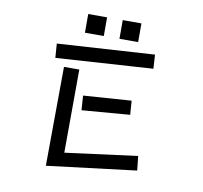

<svg xmlns="http://www.w3.org/2000/svg" viewBox="-95 -995 1190 1123"><g transform="rotate(10 500.0 -433.5)"><path d="M544 -892H655V-781H544ZM339 -892H451V-781H339ZM188 -690 765 -726 770 -643 194 -606ZM253 -563H344L342 -69L771 -125L780 -40L249 25ZM392 -417 677 -437 683 -354 398 -331Z"/></g></svg>

Font: Moralerspace Krypton JPDOC
Style: Regular
Weight: 400
Version: v0.0.6; ttfautohint (v1.8.4.7-5d5b-dirty) -l 6 -r 45 -G 200 